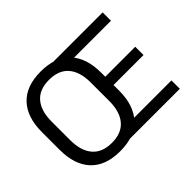

<svg xmlns="http://www.w3.org/2000/svg" viewBox="-137 -884 1130 1130"><g transform="rotate(-45 427.5 -319.5)"><path d="M299.1 12.1Q178.1 12.1 115.1 -54.7Q52.1 -121.6 52.1 -245.8V-393.5Q52.1 -517.4 115.1 -584.3Q178.1 -651.1 299.1 -651.1Q420.1 -651.1 483.1 -584.3Q546.2 -517.4 546.2 -393.5V-245.8Q546.2 -121.6 483.1 -54.7Q420.1 12.1 299.1 12.1ZM299.1 -57.3Q379.9 -57.3 420.9 -105.7Q461.9 -154.2 461.9 -242.7V-396.8Q461.9 -485.7 420.9 -533.7Q379.9 -581.7 299.1 -581.7Q218.4 -581.7 177.4 -533.7Q136.4 -485.7 136.4 -396.8V-242.7Q136.4 -154.2 177.4 -105.7Q218.4 -57.3 299.1 -57.3ZM378.2 0V-69.7H806.4V0ZM473.1 -291.5V-360.4H795.7V-291.5ZM377.6 -569.7V-639H803.1V-569.7Z"/></g></svg>

Font: Anek Odia Medium
Style: Regular
Weight: 500
Designer: Yesha Goshar & Mahesh Sahu (Odia), Yesha Goshar (Latin)
Foundry: Ek Type
Version: Version 1.003